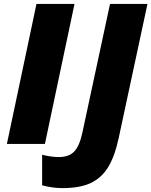

<svg xmlns="http://www.w3.org/2000/svg" viewBox="-20 -734 772 979"><path d="M15.1 0 166 -713.9H359.9L209 0ZM298.8 225.1Q247.1 225.1 194.8 210.9V55.2Q243.2 66.9 279.8 66.9Q332 66.9 358.9 38.1Q385.7 9.3 399.9 -57.1L541 -713.9H731.9L585.9 -33.2Q564.9 64.5 530.8 119.4Q496.6 174.3 441.7 199.7Q386.7 225.1 298.8 225.1Z"/></svg>

Font: Open Sans Extrabold
Style: Italic
Weight: 800
Italic angle: -12°
Foundry: Ascender Corporation
Version: Version 1.10